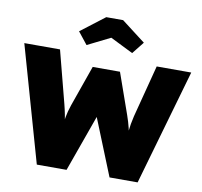

<svg xmlns="http://www.w3.org/2000/svg" viewBox="-107 -1041 1204 1144"><g transform="rotate(10 495.0 -468.5)"><path d="M189 0 -10 -700H206L288 -384Q296 -353 301.5 -324.5Q307 -296 310 -272Q313 -248 314.5 -228Q316 -208 316 -194H300Q300 -219 301.5 -247.5Q303 -276 309 -309.5Q315 -343 329 -384L416 -631H581L668 -384Q682 -344 690 -310.5Q698 -277 701.5 -248.5Q705 -220 705 -194H690Q690 -206 690 -221Q690 -236 690.5 -254Q691 -272 693 -292.5Q695 -313 699 -336Q703 -359 709 -384L791 -700H1000L799 0H629L477 -377H504L369 0ZM357 -753 299 -826 444 -937H546L691 -826L633 -753L480 -829H510Z"/></g></svg>

Font: Lexend Deca Black
Style: Regular
Weight: 900
Designer: Bonnie Shaver-Troup, Thomas Jockin
Foundry: Lexend
Version: Version 1.007